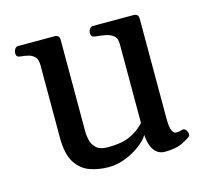

<svg xmlns="http://www.w3.org/2000/svg" viewBox="-79 -571 733 676"><g transform="rotate(-15 287.5 -233.5)"><path d="M238.8 13.2Q203.6 13.2 171.6 2.2Q139.6 -8.8 119.4 -40Q99.1 -71.3 99.1 -131.8V-396Q99.1 -417 89.6 -426.5Q80.1 -436 66.9 -439.2Q53.7 -442.4 41.5 -443.4Q31.2 -444.3 27.6 -447.5Q23.9 -450.7 23.9 -461.4Q23.9 -466.8 28.3 -474.1Q32.7 -481.4 40.5 -481.4H172.9Q190.9 -481.4 190.9 -463.9V-127.4Q190.9 -115.7 194.6 -98.6Q198.2 -81.5 211.7 -68.4Q225.1 -55.2 253.9 -55.2Q303.2 -55.2 333.7 -68.6Q364.3 -82 388.2 -107.4V-396Q388.2 -417 376.5 -426.3Q364.7 -435.5 347.7 -438.7Q330.6 -441.9 314 -443.4Q303.7 -444.3 300 -447.5Q296.4 -450.7 296.4 -461.4Q296.4 -466.8 300.8 -474.1Q305.2 -481.4 313 -481.4H460.9Q479 -481.4 479 -463.9V-102.5Q479 -66.9 485.1 -54.9Q491.2 -43 499 -43Q505.9 -43 511 -43.9Q516.1 -44.9 522 -46.9Q530.3 -49.3 535.9 -41.3Q541.5 -33.2 541.5 -25.9Q541.5 -20.5 538.6 -18.1Q533.7 -12.7 509 -0.2Q484.4 12.2 444.8 12.2Q428.7 12.2 417 4.4Q405.3 -3.4 397.9 -20.3Q390.6 -37.1 388.2 -64Q379.9 -48.3 356.7 -30.3Q333.5 -12.2 302.5 0.5Q271.5 13.2 238.8 13.2Z"/></g></svg>

Font: Gelasio
Style: Regular
Weight: 400
Designer: Eben Sorkin
Foundry: Eben Sorkin
Version: Version 1.008